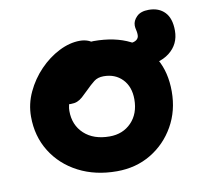

<svg xmlns="http://www.w3.org/2000/svg" viewBox="-71 -672 804 760"><g transform="rotate(-10 331.0 -292.0)"><path d="M496 -376.4Q456.4 -376.4 438.2 -389.9Q420 -403.4 420 -424Q420 -453.6 435.9 -466Q451.8 -478.4 477 -478.4Q494.2 -478.4 504 -485.4Q513.8 -492.4 513.8 -504.8Q513.8 -513.2 512.6 -519.1Q511.4 -525 510.1 -531.1Q508.8 -537.2 508.8 -544Q508.8 -562.8 525.1 -579.2Q541.4 -595.6 573.6 -595.6Q614.6 -595.6 638.3 -570.7Q662 -545.8 662 -496.6Q662 -442 620 -409.2Q578 -376.4 496 -376.4ZM339.8 12Q253.2 12 185.9 -22.8Q118.6 -57.6 80.2 -119.2Q41.8 -180.8 41.8 -260Q41.8 -310.8 63.8 -357.8Q85.8 -404.8 121.6 -441.9Q157.4 -479 200.2 -500.6Q243 -522.2 283.8 -522.2Q301.4 -522.2 316.5 -516.6Q331.6 -511 341 -499.3Q350.4 -487.6 350.4 -467.6Q350.4 -432.4 335.6 -405.2Q320.8 -378 276 -362.6Q253.8 -353.2 235.6 -337.1Q217.4 -321 206.3 -299.8Q195.2 -278.6 195.2 -255.8Q195.2 -198.8 233 -163.8Q270.8 -128.8 335.2 -128.8Q388.6 -128.8 422.6 -163.9Q456.6 -199 456.6 -256.8Q456.6 -307.4 427.7 -337.5Q398.8 -367.6 352.2 -367.6Q328.6 -367.6 313.3 -355.6Q298 -343.6 278 -323.6Q263.6 -309.2 253 -299.9Q242.4 -290.6 231.5 -286.3Q220.6 -282 205.2 -282Q187.4 -282 173.7 -295.8Q160 -309.6 160 -348.6Q160 -377.4 175.6 -406.4Q191.2 -435.4 216.8 -459Q242.4 -482.6 274 -497.1Q305.6 -511.6 337.8 -511.6Q423 -511.6 483.4 -481.1Q543.8 -450.6 575.8 -394.7Q607.8 -338.8 607.8 -262Q607.8 -184.2 572.4 -122.1Q537 -60 476.7 -24Q416.4 12 339.8 12Z"/></g></svg>

Font: Shantell Sans Light
Style: Regular
Weight: 300
Designer: Stephen Nixon, Anya Danilova, Shantell Martin
Foundry: Arrow Type
Version: Version 1.011;[c5ecc13dd]